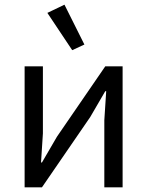

<svg xmlns="http://www.w3.org/2000/svg" viewBox="-20 -799 628 819"><path d="M182 -744 288 -585 340 -609 255 -779ZM85 -516V0H159L365 -300L429 -410H433L425 -286V0H503V-516H429L223 -216L159 -106H155L163 -230V-516Z"/></svg>

Font: Braiins Sans
Style: Regular
Weight: 400
Designer: Mike Abbink, Paul van der Laan, Pieter van Rosmalen, Jiri Chlebus, Lubos Buracinsky
Foundry: Bold Monday, Sudetype
Version: Version 1.000;hotconv 1.0.109;makeotfexe 2.5.65596